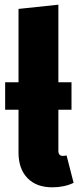

<svg xmlns="http://www.w3.org/2000/svg" viewBox="-20 -781 336 819"><path d="M294 -1Q254 18 203 18Q135 18 97 -21.5Q59 -61 59 -130V-313H2V-430H59V-743L229 -761V-430H285V-313H229V-138Q229 -116 248 -116Q256 -116 264 -118Z"/></svg>

Font: Fira Sans Extra Condensed ExtraBold
Style: Regular
Weight: 800
Width: 1
Designer: Carrois Corporate & Edenspiekermann AG
Foundry: Carrois Corporate GbR & Edenspiekermann AG
Version: Version 4.203